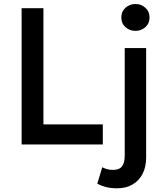

<svg xmlns="http://www.w3.org/2000/svg" viewBox="-20 -742 847 986"><path d="M91 0V-700H203V-103H508V0ZM582 225Q549.5 225 525 218.8Q500.5 212.5 479.5 201.5L505 117Q517.5 123 530 126.8Q542.5 130.5 560 130.5Q593 130.5 606.8 112Q620.5 93.5 620.5 57V-495H730.5V67.5Q730.5 115.5 712.2 150.8Q694 186 660.5 205.5Q627 225 582 225ZM675.5 -583.5Q646 -583.5 624.5 -602.5Q603 -621.5 603 -652.5Q603 -683 624.5 -702.2Q646 -721.5 675.5 -721.5Q705 -721.5 726.5 -702.2Q748 -683 748 -652.5Q748 -621.5 726.5 -602.5Q705 -583.5 675.5 -583.5Z"/></svg>

Font: Geologica Roman
Style: Regular
Weight: 400
Designer: Sindre Bremnes, Frode Helland
Foundry: Monokrom Skriftforlag AS
Version: Version 1.010;gftools[0.9.28]